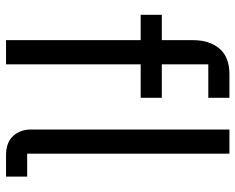

<svg xmlns="http://www.w3.org/2000/svg" viewBox="-92 -688 780 636"><g transform="rotate(90 298.0 -370.0)"><path d="M113 -446H29V-516H113V-620Q113 -674 141 -707Q169 -740 226 -740H304V-670H193V-516H304V-446H193V0H113ZM494 0Q452 0 430.5 -23.5Q409 -47 409 -83V-740H489V-70H565V0Z"/></g></svg>

Font: IBM Plex Sans Thai Looped
Style: Regular
Weight: 400
Designer: Mike Abbink, Paul van der Laan, Pieter van Rosmalen, Ben Mitchell, Mark Frömberg
Foundry: Bold Monday
Version: Version 1.1